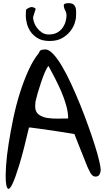

<svg xmlns="http://www.w3.org/2000/svg" viewBox="-20 -1200 710 1239"><path d="M230.5 -857.4Q236.3 -875 247.6 -877.9Q258.8 -880.9 273.4 -880.9Q295.9 -880.9 323.7 -851.1Q351.6 -821.3 380.9 -771.5Q410.2 -721.7 439.9 -657.2Q469.7 -592.8 497.6 -523.9Q525.4 -455.1 549.8 -386.7Q574.2 -318.4 592.3 -261.2Q610.4 -204.1 620.1 -162.1Q629.9 -120.1 629.9 -104.5Q629.9 -88.9 622.6 -74.7Q615.2 -60.5 596.7 -60.5Q585 -60.5 576.7 -67.9Q568.4 -75.2 562.5 -85.9Q556.6 -96.7 551.8 -107.4Q546.9 -118.2 543 -126Q539.1 -136.7 526.9 -167Q514.6 -197.3 501.5 -230.5Q488.3 -263.7 476.6 -293Q464.8 -322.3 460 -335Q391.6 -346.7 322.8 -356.9Q253.9 -367.2 177.7 -377H167Q131.8 -225.6 105 -137.7Q78.1 -49.8 60.1 -12.7Q42 24.4 31.7 18.1Q21.5 11.7 18.1 -26.9Q14.6 -65.4 19 -129.9Q23.4 -194.3 35.6 -272Q47.9 -349.6 65.4 -434.6Q83 -519.5 107.9 -598.6Q132.8 -677.7 163.6 -745.6Q194.3 -813.5 230.5 -857.4ZM207 -513.7Q207 -477.5 230.5 -460.4Q253.9 -443.4 287.1 -438.5Q320.3 -433.6 356.9 -434.6Q393.6 -435.5 419.9 -435.5Q419.9 -474.6 407.2 -520Q394.5 -565.4 375 -610.4Q355.5 -655.3 333.5 -697.8Q311.5 -740.2 293 -774.4Q282.2 -763.7 270 -734.9Q257.8 -706.1 245.6 -670.4Q233.4 -634.8 223.6 -600.6Q213.9 -566.4 209 -544.9Q209 -542 208 -529.8Q207 -517.6 207 -513.7ZM146.5 -1095.7V-1103.5Q146.5 -1109.4 147 -1116.2Q147.5 -1123 147.5 -1128.9V-1136.7Q158.2 -1147.5 174.3 -1152.8Q190.4 -1158.2 209 -1145.5V-1136.7Q208 -1135.7 205.6 -1128.4Q203.1 -1121.1 200.7 -1112.3Q198.2 -1103.5 195.8 -1096.7Q193.4 -1089.8 193.4 -1087.9Q193.4 -1076.2 199.2 -1057.6Q205.1 -1039.1 217.8 -1021.5Q230.5 -1003.9 249.5 -990.7Q268.6 -977.5 294.9 -977.5Q329.1 -977.5 351.6 -991.2Q374 -1004.9 386.7 -1024.4Q399.4 -1043.9 404.3 -1064.9Q409.2 -1085.9 409.2 -1099.6Q409.2 -1118.2 400.4 -1133.8Q391.6 -1149.4 391.6 -1167Q391.6 -1173.8 401.4 -1176.8Q411.1 -1179.7 421.9 -1179.7Q445.3 -1179.7 455.6 -1169.9Q465.8 -1160.2 468.8 -1146.5Q471.7 -1132.8 471.2 -1118.2Q470.7 -1103.5 470.7 -1095.7Q470.7 -1076.2 461.4 -1048.8Q452.1 -1021.5 431.6 -996.1Q411.1 -970.7 378.9 -953.1Q346.7 -935.5 300.8 -935.5Q252 -935.5 222.2 -954.1Q192.4 -972.7 175.8 -998Q159.2 -1023.4 152.8 -1050.8Q146.5 -1078.1 146.5 -1095.7Z"/></svg>

Font: Gloria Hallelujah
Style: Regular
Weight: 400
Designer: Kimberly Geswein
Foundry: Kimberly Geswein
Version: Version 1.004 2010